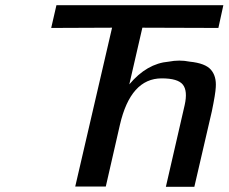

<svg xmlns="http://www.w3.org/2000/svg" viewBox="-20 -714 875 735"><path d="M176 -607 196 -694H835L816 -607L525 -608L475 -391Q542 -471 626 -478Q667 -486 706 -478Q766 -472 787.5 -447Q809 -422 806 -380Q805 -356 791 -288L724 1H615L687 -312Q699 -366 680 -390Q661 -414 599 -414Q480 -414 439 -236L385 0H268L409 -608Z"/></svg>

Font: Coval
Style: Medium Italic
Weight: 500
Foundry: Context Ltd
Version: Version 001.000